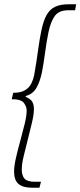

<svg xmlns="http://www.w3.org/2000/svg" viewBox="-20 -728 377 900"><path d="M131 152Q87 152 66.5 134Q46 116 46 76Q46 50 55 11Q64 -28 75.5 -69.5Q87 -111 96 -148.5Q105 -186 105 -210Q105 -228 92 -245.5Q79 -263 35 -263L42 -293Q77 -293 97 -305Q117 -317 126.5 -336Q136 -355 140 -375Q146 -407 151 -441Q156 -475 161 -510.5Q166 -546 173 -580Q183 -631 199 -658.5Q215 -686 240 -697Q265 -708 301 -708H337L332 -680H301Q257 -680 237.5 -654Q218 -628 207 -576Q198 -532 191.5 -482.5Q185 -433 176 -386Q166 -341 149.5 -314Q133 -287 101 -278L100 -274Q125 -264 132 -249.5Q139 -235 139 -218Q139 -192 130 -154Q121 -116 110.5 -74.5Q100 -33 91 4Q82 41 82 66Q82 95 95 109.5Q108 124 144 124H172L165 152Z"/></svg>

Font: Source Sans 3 Light
Style: Italic
Weight: 300
Italic angle: -11°
Designer: Paul D. Hunt
Foundry: Adobe
Version: Version 3.046;hotconv 1.0.118;makeotfexe 2.5.65603